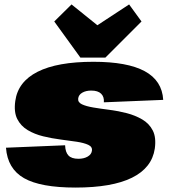

<svg xmlns="http://www.w3.org/2000/svg" viewBox="-20 -833 763 867"><path d="M321 14Q163 14 88.5 -28.5Q14 -71 7 -166L274 -177Q275 -146 289 -131Q303 -116 334 -116Q359 -116 376 -126Q393 -136 395 -152Q398 -170 378.5 -179Q359 -188 326 -193Q293 -198 253.5 -203Q214 -208 175 -217.5Q136 -227 105 -245.5Q74 -264 58 -295.5Q42 -327 49 -377Q61 -464 150 -509Q239 -554 402 -554Q555 -554 633.5 -511.5Q712 -469 717 -382L449 -371Q451 -396 436.5 -410Q422 -424 392 -424Q368 -424 351.5 -414.5Q335 -405 333 -388Q331 -371 350 -362Q369 -353 402 -347.5Q435 -342 474.5 -337Q514 -332 552.5 -322Q591 -312 622.5 -293.5Q654 -275 670 -243.5Q686 -212 679 -162Q666 -75 576 -30.5Q486 14 321 14ZM619 -736 456 -573H343L225 -736L303 -813L488 -664H336L563 -813Z"/></svg>

Font: Pathway Extreme 28pt Black
Style: Italic
Weight: 900
Italic angle: -8°
Designer: Eduardo Rodriguez Tunni
Foundry: Eduardo Rodriguez Tunni
Version: Version 1.001;gftools[0.9.26]